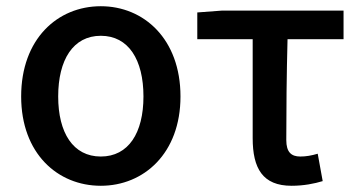

<svg xmlns="http://www.w3.org/2000/svg" viewBox="-20 -584 1153 617"><path d="M304 13C442 13 560 -91 560 -274C560 -459 442 -564 304 -564C165 -564 48 -459 48 -274C48 -91 165 13 304 13ZM304 -81C215 -81 167 -157 167 -274C167 -392 215 -469 304 -469C393 -469 441 -392 441 -274C441 -157 393 -81 304 -81Z M917 13C956 13 991 6 1017 -2L1001 -90C981 -84 963 -81 945 -81C916 -81 900 -95 900 -134C900 -230 901 -343 904 -458H1084V-550H694L614 -544V-458H792V-140C792 -43 824 13 917 13Z"/></svg>

Font: Source Han Sans KR Medium
Style: Regular
Weight: 500
Designer: Ryoko NISHIZUKA (kana & ideographs); Paul D. Hunt (Latin, Greek & Cyrillic); Wenlong ZHANG (bopomofo); Sandoll Communica
Foundry: Adobe Systems Incorporated
Version: Version 1.001;PS 1.001;hotconv 1.0.78;makeotf.lib2.5.61930